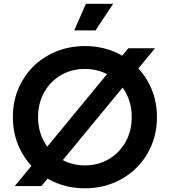

<svg xmlns="http://www.w3.org/2000/svg" viewBox="-20 -1006 918 1038"><path d="M49.5 -373Q49.5 -481.5 100.5 -569.4Q151.5 -657.2 240.8 -707.1Q330 -757 439 -757Q548 -757 637.1 -707.1Q726.2 -657.2 777.4 -569.2Q828.5 -481.2 828.5 -373Q828.5 -264.5 777.5 -176.5Q726.5 -88.5 637.2 -38.2Q548 12 439 12Q330 12 240.8 -38.2Q151.5 -88.5 100.5 -176.5Q49.5 -264.5 49.5 -373ZM692.2 -373Q692.2 -447.2 659.2 -506.6Q626.2 -566 568.6 -599.6Q511 -633.2 439 -633.2Q367 -633.2 309.4 -599.6Q251.8 -566 218.8 -506.6Q185.8 -447.2 185.8 -373Q185.8 -298.5 218.8 -239.1Q251.8 -179.8 309.8 -145.8Q367.8 -111.8 439 -111.8Q510.2 -111.8 568.2 -145.8Q626.2 -179.8 659.2 -239.1Q692.2 -298.5 692.2 -373ZM673.8 -745H818L204 0H59.8ZM444.5 -985.5H591.8L496.2 -841.5H381.5Z"/></svg>

Font: Trafiko Sans Variable
Style: Regular
Weight: 400
Designer: Gumpita Rahayu / Trafiko
Foundry: Tokotype / Trafiko
Version: Version 0.001;FEAKit 1.0